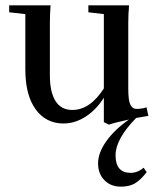

<svg xmlns="http://www.w3.org/2000/svg" viewBox="-20 -448 585 714"><path d="M216.3 11.2Q150.9 11.2 112.5 -41.5Q74.2 -94.2 74.2 -190.4V-395.5L14.2 -402.3V-428.2H168Q165.5 -394 165.5 -363.3V-167Q165.5 -106 186.3 -72.5Q207 -39.1 249 -39.1Q314.9 -39.1 366.2 -119.1V-395.5L308.6 -402.3V-428.2H460Q457 -395.5 457 -363.3V-117.7Q457 -74.7 464.8 -58.8Q472.7 -43 486.8 -43Q507.3 -43 524.9 -48.8L531.7 -17.1Q518.6 -15.1 486.3 -9.3Q409.7 68.8 409.7 129.4Q409.7 194.8 465.8 194.8Q491.2 194.8 514.2 175.8L525.4 192.4Q502 222.2 481.4 234.1Q460.9 246.1 430.2 246.1Q391.1 246.1 367.9 221.7Q344.7 197.3 344.7 159.7Q344.7 120.6 375 77.6Q405.3 34.7 459.5 -3.4Q406.2 7.8 385.3 15.6L366.2 6.3V-84.5Q337.9 -39.6 298.3 -14.2Q258.8 11.2 216.3 11.2Z"/></svg>

Font: Elstob 14pt Medium
Style: Regular
Weight: 500
Designer: Peter S. Baker
Version: Version 1.015